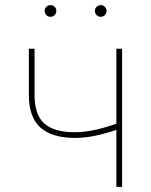

<svg xmlns="http://www.w3.org/2000/svg" viewBox="-20 -734 593 754"><path d="M273.9 -192.4Q184.1 -192.4 138.7 -233.2Q93.3 -273.9 93.3 -361.3V-542.5H115.7V-361.3Q115.7 -282.7 154.3 -248.8Q192.9 -214.8 272 -214.8Q315.4 -214.8 360.8 -225.6Q406.2 -236.3 454.6 -254.9V-229.5Q414.1 -215.8 383.1 -207.8Q352.1 -199.7 325.9 -196Q299.8 -192.4 273.9 -192.4ZM437 0V-542.5H459.5V0ZM375.5 -668Q366.2 -668 359.4 -674.8Q352.5 -681.6 352.5 -691.4Q352.5 -700.7 359.4 -707.3Q366.2 -713.9 375.5 -713.9Q385.3 -713.9 391.8 -707.3Q398.4 -700.7 398.4 -691.4Q398.4 -681.6 391.8 -674.8Q385.3 -668 375.5 -668ZM178.2 -668Q168.9 -668 162.1 -674.8Q155.3 -681.6 155.3 -691.4Q155.3 -700.7 162.1 -707.3Q168.9 -713.9 178.2 -713.9Q188 -713.9 194.6 -707.3Q201.2 -700.7 201.2 -691.4Q201.2 -681.6 194.6 -674.8Q188 -668 178.2 -668Z"/></svg>

Font: Inter 16pt Thin
Style: Regular
Weight: 250
Version: Version 4.001;git-66647c0bb